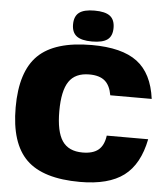

<svg xmlns="http://www.w3.org/2000/svg" viewBox="-61 -960 907 1034"><g transform="rotate(5 393.0 -443.0)"><path d="M532 -241H756Q729 -104 646.5 -42Q564 20 410 20Q210 20 120 -68Q30 -156 30 -350Q30 -544 120 -632Q210 -720 410 -720Q573 -720 655.5 -658Q738 -596 756 -459H532Q523 -512 494 -536.5Q465 -561 410 -561Q334 -561 300 -510.5Q266 -460 266 -350Q266 -240 300 -189.5Q334 -139 410 -139Q466 -139 495.5 -163.5Q525 -188 532 -241ZM408 -906Q466 -906 492 -886Q518 -866 518 -822Q518 -778 492 -758.5Q466 -739 408 -739Q351 -739 325 -759Q299 -779 299 -822Q299 -866 325 -886Q351 -906 408 -906Z"/></g></svg>

Font: Fivo Sans Black
Style: Regular
Weight: 900
Designer: Alexander Slobzheninov
Foundry: Alexander Slobzheninov
Version: 1.0